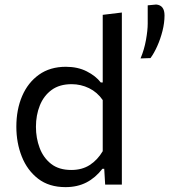

<svg xmlns="http://www.w3.org/2000/svg" viewBox="-20 -796 730 828"><path d="M262.5 11Q191.5 11 144.5 -25.2Q97.5 -61.5 74 -120.8Q50.5 -180 50.5 -249.5Q50.5 -323.5 75.5 -381.8Q100.5 -440 148.2 -474Q196 -508 264 -508Q315.5 -508 354.2 -488.2Q393 -468.5 414.5 -440.5H423V-732L505.5 -742V0H433.5L429.5 -68H421.5Q392 -29.5 352.8 -9.2Q313.5 11 262.5 11ZM287.5 -63Q334 -63 367.2 -84.5Q400.5 -106 423 -144V-364.5Q399.5 -398.5 364 -415.8Q328.5 -433 289 -433Q236.5 -433 202.5 -408Q168.5 -383 151.8 -341.2Q135 -299.5 135 -249Q135 -200.5 151 -158Q167 -115.5 200.5 -89.2Q234 -63 287.5 -63ZM586 -544Q602 -581.5 609.5 -623.5Q617 -665.5 617 -694V-773L653.5 -776.5Q689.5 -773.5 689.5 -729.5Q689.5 -697.5 680.8 -662.8Q672 -628 658.2 -597.2Q644.5 -566.5 629 -545.5Z"/></svg>

Font: Commissioner
Style: Regular
Weight: 400
Designer: Kostas Bartsokas
Foundry: Kostas Bartsokas
Version: Version 1.000; ttfautohint (v1.8.3)